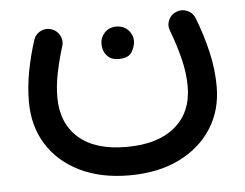

<svg xmlns="http://www.w3.org/2000/svg" viewBox="-43 -311 788 617"><g transform="rotate(-5 351.5 -3.0)"><path d="M351.1 253.4Q259.3 253.4 191.4 220.2Q123.5 187 86.4 127.7Q49.3 68.4 49.3 -9.8Q49.3 -57.6 58.8 -108.2Q68.4 -158.7 84.5 -208.5Q91.3 -226.6 108.6 -234.4Q126 -242.2 143.6 -235.4Q161.1 -229 169.4 -211.7Q177.7 -194.3 170.9 -176.3Q158.2 -135.7 149.9 -94.7Q141.6 -53.7 141.6 -17.1Q141.6 66.9 195.1 114.3Q248.5 161.6 349.6 161.6Q451.2 161.6 506.6 114.7Q562 67.9 562 -15.1Q562 -57.6 551 -102.5Q540 -147.5 521.5 -196.8Q513.7 -214.8 521.2 -232.4Q528.8 -250 545.9 -256.8Q563.5 -264.2 581.3 -256.8Q599.1 -249.5 606.4 -231.9Q627.9 -176.8 641.4 -119.9Q654.8 -63 654.8 -6.8Q654.8 70.3 616.9 128.9Q579.1 187.5 511 220.5Q442.9 253.4 351.1 253.4ZM297.9 -176.3Q297.9 -195.8 312.3 -211.2Q326.7 -226.6 349.6 -226.6Q365.7 -226.6 377 -220Q388.2 -213.4 394.5 -203.1Q402.8 -190.9 402.8 -175.8Q402.8 -159.7 392.1 -140.9Q381.3 -122.1 349.6 -122.1Q328.6 -122.1 317.4 -131.3Q306.2 -140.6 301.8 -152.8Q297.9 -163.1 297.9 -176.3Z"/></g></svg>

Font: Mikhak-FD Medium
Style: Regular
Weight: 500
Designer: Amin Abedi
Version: Version 3.2